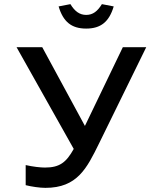

<svg xmlns="http://www.w3.org/2000/svg" viewBox="-20 -898 743 927"><path d="M197 -89C176 -89 139 -93 104 -101V-4C131 3 172 9 199 9C353 9 399 -85 458 -205L686 -670H573L390 -290L184 -670H60L336 -179C300 -114 268 -89 197 -89ZM263 -867 320 -878C341 -843 365 -826 396 -826C429 -826 451 -844 472 -878L529 -867C507 -793 467 -760 396 -760C325 -760 285 -793 263 -867Z"/></svg>

Font: LT Wave Text Medium
Style: Regular
Weight: 500
Designer: Daniel Lyons
Version: Version 2.5 (Glyphs App)